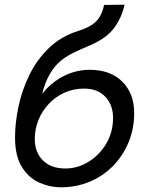

<svg xmlns="http://www.w3.org/2000/svg" viewBox="-20 -781 636 817"><path d="M239 16Q192 16 147 -4Q102 -24 73 -70.5Q44 -117 44 -196Q44 -258 58.5 -327Q73 -396 104.5 -461Q136 -526 187.5 -576Q239 -626 312 -649Q350 -661 372 -676Q394 -691 405.5 -711.5Q417 -732 423 -760L510 -761Q497 -703 464 -660Q431 -617 363 -588Q325 -572 291.5 -556Q258 -540 231 -515.5Q204 -491 183.5 -450Q163 -409 151 -342L134 -344Q160 -389 195.5 -420Q231 -451 273.5 -467.5Q316 -484 361 -484Q450 -484 500.5 -433.5Q551 -383 551 -300Q551 -234 527.5 -176.5Q504 -119 461.5 -75.5Q419 -32 362 -8Q305 16 239 16ZM258 -64Q311 -64 357.5 -93Q404 -122 432.5 -170.5Q461 -219 461 -279Q461 -335 428 -369.5Q395 -404 338 -404Q293 -404 255 -387Q217 -370 188.5 -340Q160 -310 144 -271.5Q128 -233 128 -190Q128 -133 162.5 -98.5Q197 -64 258 -64Z"/></svg>

Font: Geist
Style: Italic
Weight: 400
Italic angle: -12°
Designer: Basement.studio, Andrés Briganti, Mateo Zaragoza
Foundry: Basement.studio, Vercel, Andrés Briganti, Guido Ferreyra, Mateo Zaragoza
Version: Version 1.500